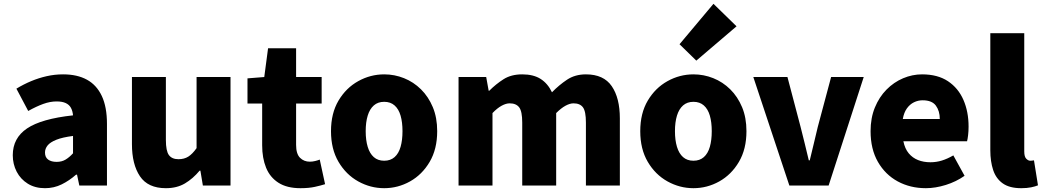

<svg xmlns="http://www.w3.org/2000/svg" viewBox="-20 -973 5474 1007"><path d="M216 14Q164 14 126 -9.5Q88 -33 67.5 -72.5Q47 -112 47 -159Q47 -249 122 -299.5Q197 -350 363 -368Q361 -391 352 -407.5Q343 -424 324.5 -432.5Q306 -441 277 -441Q243 -441 207 -428Q171 -415 128 -391L66 -508Q104 -531 143.5 -547.5Q183 -564 225 -573.5Q267 -583 311 -583Q385 -583 436 -555Q487 -527 514 -469.5Q541 -412 541 -323V0H396L384 -57H379Q344 -26 303.5 -6Q263 14 216 14ZM277 -124Q304 -124 324 -136Q344 -148 363 -169V-260Q308 -253 275.5 -240Q243 -227 229.5 -210Q216 -193 216 -173Q216 -148 232.5 -136Q249 -124 277 -124Z M850 14Q756 14 714 -48.5Q672 -111 672 -217V-569H850V-239Q850 -181 866 -159.5Q882 -138 916 -138Q946 -138 967.5 -151.5Q989 -165 1011 -196V-569H1189V0H1044L1031 -78H1027Q992 -36 950 -11Q908 14 850 14Z M1556 14Q1485 14 1440.5 -14.5Q1396 -43 1375.5 -93.5Q1355 -144 1355 -211V-430H1278V-562L1366 -569L1386 -720H1533V-569H1667V-430H1533V-213Q1533 -166 1553.5 -145.5Q1574 -125 1605 -125Q1619 -125 1633 -128.5Q1647 -132 1657 -136L1685 -7Q1663 0 1631.5 7Q1600 14 1556 14Z M1995 14Q1923 14 1859 -21.5Q1795 -57 1755.5 -124Q1716 -191 1716 -285Q1716 -379 1755.5 -445.5Q1795 -512 1859 -547.5Q1923 -583 1995 -583Q2049 -583 2099 -563Q2149 -543 2188 -504.5Q2227 -466 2250 -411Q2273 -356 2273 -285Q2273 -191 2233.5 -124Q2194 -57 2130.5 -21.5Q2067 14 1995 14ZM1995 -130Q2028 -130 2049.5 -149Q2071 -168 2081 -203Q2091 -238 2091 -285Q2091 -332 2081 -366.5Q2071 -401 2049.5 -420Q2028 -439 1995 -439Q1962 -439 1940.5 -420Q1919 -401 1908.5 -366.5Q1898 -332 1898 -285Q1898 -238 1908.5 -203Q1919 -168 1940.5 -149Q1962 -130 1995 -130Z M2385 0V-569H2530L2543 -497H2546Q2581 -532 2621 -557.5Q2661 -583 2719 -583Q2778 -583 2815.5 -559Q2853 -535 2875 -489Q2912 -527 2954 -555Q2996 -583 3053 -583Q3146 -583 3188.5 -521Q3231 -459 3231 -352V0H3053V-330Q3053 -389 3037.5 -410Q3022 -431 2988 -431Q2969 -431 2946 -418.5Q2923 -406 2897 -380V0H2719V-330Q2719 -389 2703 -410Q2687 -431 2653 -431Q2634 -431 2611 -418.5Q2588 -406 2563 -380V0Z M3617 14Q3545 14 3481 -21.5Q3417 -57 3377.5 -124Q3338 -191 3338 -285Q3338 -379 3377.5 -445.5Q3417 -512 3481 -547.5Q3545 -583 3617 -583Q3671 -583 3721 -563Q3771 -543 3810 -504.5Q3849 -466 3872 -411Q3895 -356 3895 -285Q3895 -191 3855.5 -124Q3816 -57 3752.5 -21.5Q3689 14 3617 14ZM3617 -130Q3650 -130 3671.5 -149Q3693 -168 3703 -203Q3713 -238 3713 -285Q3713 -332 3703 -366.5Q3693 -401 3671.5 -420Q3650 -439 3617 -439Q3584 -439 3562.5 -420Q3541 -401 3530.5 -366.5Q3520 -332 3520 -285Q3520 -238 3530.5 -203Q3541 -168 3562.5 -149Q3584 -130 3617 -130ZM3632 -655 3544 -741 3722 -953 3843 -835Z M4120 0 3931 -569H4110L4179 -307Q4190 -265 4200.5 -221Q4211 -177 4222 -132H4227Q4238 -177 4248.5 -221Q4259 -265 4269 -307L4339 -569H4510L4326 0Z M4836 14Q4754 14 4688.5 -21.5Q4623 -57 4584.5 -124Q4546 -191 4546 -285Q4546 -354 4568.5 -409Q4591 -464 4629.5 -503Q4668 -542 4716.5 -562.5Q4765 -583 4816 -583Q4898 -583 4952 -547Q5006 -511 5033 -449Q5060 -387 5060 -309Q5060 -285 5057.5 -264Q5055 -243 5052 -232H4718Q4726 -193 4746 -169Q4766 -145 4795 -133.5Q4824 -122 4860 -122Q4891 -122 4920 -131Q4949 -140 4980 -158L5039 -51Q4995 -20 4940.5 -3Q4886 14 4836 14ZM4715 -349H4909Q4909 -391 4888.5 -419Q4868 -447 4819 -447Q4795 -447 4773.5 -436.5Q4752 -426 4736.5 -404.5Q4721 -383 4715 -349Z M5336 14Q5275 14 5239.5 -11Q5204 -36 5189 -81Q5174 -126 5174 -185V-799H5352V-179Q5352 -151 5362.5 -140.5Q5373 -130 5383 -130Q5388 -130 5392 -130.5Q5396 -131 5403 -132L5424 -1Q5410 5 5388 9.5Q5366 14 5336 14Z"/></svg>

Font: Noto Sans SC Black
Style: Regular
Weight: 900
Designer: Ryoko NISHIZUKA  (kana, bopomofo & ideographs); Paul D. Hunt (Latin, Greek & Cyrillic); Sandoll Communications , Soo-you
Foundry: Adobe
Version: Version 2.004-H2;hotconv 1.0.118;makeotfexe 2.5.65603